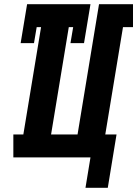

<svg xmlns="http://www.w3.org/2000/svg" viewBox="-20 -755 658 921"><path d="M390 146 414 0H44V-110H92L177 -625H156L143 -548H79L110 -735H414L383 -548H318L331 -625H310L225 -110H352L455 -735H618V-625H570L485 -110H539L497 146Z"/></svg>

Font: Iosevka Slab XBdExObl
Style: Regular
Weight: 800
Width: 7
Italic angle: -9°
Monospace: yes
Designer: Belleve Invis
Foundry: Belleve Invis
Version: Version 11.1.0; ttfautohint (v1.8.3)